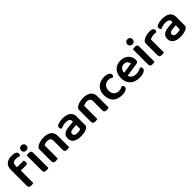

<svg xmlns="http://www.w3.org/2000/svg" viewBox="384 -2204 3738 3738"><g transform="rotate(-45 2253.5 -335.0)"><path d="M186 -442H367Q372 -434 376 -421.5Q380 -409 380 -394Q380 -368 368 -356Q356 -344 336 -344H192V-1Q183 1 168 4Q153 7 134 7Q99 7 82 -6Q65 -19 65 -52V-494Q65 -542 80 -576Q95 -610 122 -632Q149 -654 186 -664.5Q223 -675 267 -675Q400 -675 400 -605Q400 -589 393.5 -576.5Q387 -564 378 -556Q359 -564 335.5 -569Q312 -574 286 -574Q234 -574 210 -554Q186 -534 186 -489ZM481 -470Q489 -472 504.5 -475Q520 -478 538 -478Q574 -478 590.5 -465Q607 -452 607 -419V-1Q599 1 583.5 4Q568 7 550 7Q514 7 497.5 -6Q481 -19 481 -52ZM471 -615Q471 -644 491.5 -664.5Q512 -685 544 -685Q576 -685 596 -664.5Q616 -644 616 -615Q616 -585 596 -564.5Q576 -544 544 -544Q512 -544 491.5 -564.5Q471 -585 471 -615Z M1053 -305Q1053 -348 1028.5 -368Q1004 -388 962 -388Q933 -388 908.5 -381Q884 -374 866 -363V-1Q857 1 842 4Q827 7 808 7Q773 7 756 -6Q739 -19 739 -52V-373Q739 -397 749 -412Q759 -427 780 -441Q809 -461 857 -474.5Q905 -488 963 -488Q1066 -488 1122.5 -442.5Q1179 -397 1179 -309V-1Q1171 1 1155.5 4Q1140 7 1122 7Q1086 7 1069.5 -6Q1053 -19 1053 -52V-305Z M1493 -81Q1522 -81 1546 -86.5Q1570 -92 1581 -100V-211L1484 -202Q1444 -198 1423 -184.5Q1402 -171 1402 -142Q1402 -113 1423.5 -97Q1445 -81 1493 -81ZM1489 -488Q1587 -488 1645.5 -446Q1704 -404 1704 -316V-85Q1704 -61 1692 -47Q1680 -33 1662 -22Q1634 -5 1591 5Q1548 15 1493 15Q1393 15 1335.5 -23.5Q1278 -62 1278 -139Q1278 -206 1320.5 -241.5Q1363 -277 1444 -285L1581 -299V-317Q1581 -355 1553.5 -373Q1526 -391 1476 -391Q1437 -391 1400 -381.5Q1363 -372 1334 -358Q1323 -366 1315.5 -379.5Q1308 -393 1308 -409Q1308 -429 1317.5 -441.5Q1327 -454 1348 -464Q1377 -476 1414 -482Q1451 -488 1489 -488Z M2142 -305Q2142 -348 2117.5 -368Q2093 -388 2051 -388Q2022 -388 1997.5 -381Q1973 -374 1955 -363V-1Q1946 1 1931 4Q1916 7 1897 7Q1862 7 1845 -6Q1828 -19 1828 -52V-373Q1828 -397 1838 -412Q1848 -427 1869 -441Q1898 -461 1946 -474.5Q1994 -488 2052 -488Q2155 -488 2211.5 -442.5Q2268 -397 2268 -309V-1Q2260 1 2244.5 4Q2229 7 2211 7Q2175 7 2158.5 -6Q2142 -19 2142 -52V-305Z M2640 -387Q2610 -387 2584.5 -377Q2559 -367 2540.5 -348Q2522 -329 2511 -301Q2500 -273 2500 -236Q2500 -162 2539 -124.5Q2578 -87 2640 -87Q2675 -87 2700.5 -96.5Q2726 -106 2746 -117Q2760 -107 2768.5 -94Q2777 -81 2777 -64Q2777 -30 2737 -8Q2697 14 2629 14Q2572 14 2524.5 -1.5Q2477 -17 2443 -48.5Q2409 -80 2390.5 -127Q2372 -174 2372 -236Q2372 -299 2392 -346.5Q2412 -394 2446.5 -425.5Q2481 -457 2527 -472.5Q2573 -488 2625 -488Q2692 -488 2732 -464.5Q2772 -441 2772 -407Q2772 -391 2763.5 -378Q2755 -365 2744 -357Q2724 -368 2699.5 -377.5Q2675 -387 2640 -387Z M2968 -180Q2982 -129 3020 -106Q3058 -83 3114 -83Q3156 -83 3191.5 -95.5Q3227 -108 3249 -122Q3263 -114 3272 -100Q3281 -86 3281 -70Q3281 -50 3267.5 -34.5Q3254 -19 3230.5 -8Q3207 3 3175 9Q3143 15 3106 15Q3047 15 2998.5 -1Q2950 -17 2915.5 -49.5Q2881 -82 2861.5 -130Q2842 -178 2842 -242Q2842 -304 2861 -350Q2880 -396 2912.5 -427Q2945 -458 2988 -473Q3031 -488 3079 -488Q3128 -488 3169 -472.5Q3210 -457 3239 -429.5Q3268 -402 3284.5 -363.5Q3301 -325 3301 -280Q3301 -252 3286.5 -238Q3272 -224 3246 -220ZM3079 -393Q3030 -393 2997 -360.5Q2964 -328 2960 -268L3182 -301Q3178 -338 3153 -365.5Q3128 -393 3079 -393Z M3404 -470Q3412 -472 3427.5 -475Q3443 -478 3461 -478Q3497 -478 3513.5 -465Q3530 -452 3530 -419V-1Q3522 1 3506.5 4Q3491 7 3473 7Q3437 7 3420.5 -6Q3404 -19 3404 -52ZM3394 -615Q3394 -644 3414.5 -664.5Q3435 -685 3467 -685Q3499 -685 3519 -664.5Q3539 -644 3539 -615Q3539 -585 3519 -564.5Q3499 -544 3467 -544Q3435 -544 3414.5 -564.5Q3394 -585 3394 -615Z M3788 -1Q3779 1 3764 4Q3749 7 3730 7Q3695 7 3678 -6Q3661 -19 3661 -52V-369Q3661 -395 3673 -413Q3685 -431 3708 -445Q3739 -464 3784.5 -476Q3830 -488 3883 -488Q3978 -488 3978 -429Q3978 -415 3973.5 -402.5Q3969 -390 3964 -382Q3941 -387 3907 -387Q3872 -387 3841 -379Q3810 -371 3788 -359Z M4235 -81Q4264 -81 4288 -86.5Q4312 -92 4323 -100V-211L4226 -202Q4186 -198 4165 -184.5Q4144 -171 4144 -142Q4144 -113 4165.5 -97Q4187 -81 4235 -81ZM4231 -488Q4329 -488 4387.5 -446Q4446 -404 4446 -316V-85Q4446 -61 4434 -47Q4422 -33 4404 -22Q4376 -5 4333 5Q4290 15 4235 15Q4135 15 4077.5 -23.5Q4020 -62 4020 -139Q4020 -206 4062.5 -241.5Q4105 -277 4186 -285L4323 -299V-317Q4323 -355 4295.5 -373Q4268 -391 4218 -391Q4179 -391 4142 -381.5Q4105 -372 4076 -358Q4065 -366 4057.5 -379.5Q4050 -393 4050 -409Q4050 -429 4059.5 -441.5Q4069 -454 4090 -464Q4119 -476 4156 -482Q4193 -488 4231 -488Z"/></g></svg>

Font: Baloo Paaji 2 SemiBold
Style: Regular
Weight: 600
Designer: Shuchita Grover, Noopur Datye and Ek Type
Foundry: Ek Type
Version: Version 1.640;hotconv 1.0.111;makeotfexe 2.5.65597; ttfautoh